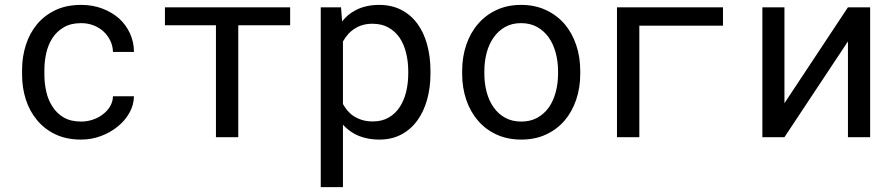

<svg xmlns="http://www.w3.org/2000/svg" viewBox="-20 -558 3641 781"><path d="M310.1 -63.5Q267.6 -63.5 239 -80.3Q210.4 -97.2 193.4 -124.5Q175.8 -151.4 168.2 -185.3Q160.6 -219.2 160.6 -253.9V-274.4Q160.6 -308.6 168.2 -342.3Q175.8 -376 193.4 -403.3Q210.9 -430.2 239.5 -447Q268.1 -463.9 310.1 -463.9Q337.4 -463.9 361.1 -454.6Q384.8 -445.3 401.9 -429.2Q418.9 -413.1 429 -391.8Q439 -370.6 439.5 -346.7H524.9Q524.9 -386.7 508.8 -421.9Q492.7 -457 464.4 -482.9Q435.5 -508.3 396.2 -523.2Q356.9 -538.1 310.1 -538.1Q250 -538.1 205.1 -516.6Q160.2 -495.1 130.4 -459Q100.1 -422.4 85 -374.5Q69.8 -326.7 69.8 -274.4V-253.9Q69.8 -201.2 85 -153.6Q100.1 -106 130.4 -69.8Q160.2 -33.2 205.1 -11.7Q250 9.8 310.1 9.8Q352.1 9.8 390.6 -4.6Q429.2 -19 459 -43.5Q488.8 -67.4 506.6 -99.4Q524.4 -131.3 524.9 -166.5H439.5Q439 -144.5 428 -125.7Q417 -106.9 398.9 -93.3Q380.9 -79.1 357.7 -71.3Q334.5 -63.5 310.1 -63.5Z M1160.2 -455.1V-528.3H650.9V-455.1H858.4V0H949.2V-455.1Z M1284.7 203.1H1375V-50.8Q1384.8 -40 1396 -31Q1407.2 -22 1419.9 -14.6Q1440.9 -2.9 1467 3.4Q1493.2 9.8 1523.4 9.8Q1573.2 9.8 1612.1 -10.7Q1650.9 -31.2 1677.2 -67.4Q1703.6 -103.5 1717.3 -152.6Q1731 -201.7 1731 -258.3V-268.6Q1731 -327.6 1717.3 -377.2Q1703.6 -426.8 1677.2 -462.4Q1650.9 -498 1611.8 -518.1Q1572.8 -538.1 1522 -538.1Q1493.2 -538.1 1468 -532Q1442.9 -525.9 1422.4 -514.2Q1407.7 -506.3 1395 -495.4Q1382.3 -484.4 1371.6 -470.7L1367.2 -528.3H1284.7ZM1640.6 -268.6V-258.3Q1640.6 -219.7 1632.1 -184.6Q1623.5 -149.4 1606 -122.6Q1588.4 -95.7 1561 -79.8Q1533.7 -64 1496.1 -64Q1472.7 -64 1453.4 -69.8Q1434.1 -75.7 1418.5 -85.9Q1404.8 -94.7 1394 -107.4Q1383.3 -120.1 1375 -134.8V-389.2Q1384.3 -405.8 1396.5 -419.4Q1408.7 -433.1 1424.3 -442.4Q1438.5 -451.7 1456.3 -456.5Q1474.1 -461.4 1495.1 -461.4Q1533.2 -461.4 1560.5 -445.8Q1587.9 -430.2 1606 -403.8Q1623.5 -377 1632.1 -342Q1640.6 -307.1 1640.6 -268.6Z M1859.9 -269V-258.3Q1859.9 -201.2 1876.5 -152.3Q1893.1 -103.5 1924.3 -67.4Q1955.1 -31.2 1999.8 -10.7Q2044.4 9.8 2100.6 9.8Q2156.2 9.8 2200.7 -10.7Q2245.1 -31.2 2276.4 -67.4Q2307.1 -103.5 2323.7 -152.3Q2340.3 -201.2 2340.3 -258.3V-269Q2340.3 -326.2 2323.7 -375.2Q2307.1 -424.3 2276.4 -460.4Q2245.1 -496.6 2200.4 -517.3Q2155.8 -538.1 2099.6 -538.1Q2043.9 -538.1 1999.5 -517.3Q1955.1 -496.6 1924.3 -460.4Q1893.1 -424.3 1876.5 -375.2Q1859.9 -326.2 1859.9 -269ZM1950.2 -258.3V-269Q1950.2 -307.6 1959.5 -343Q1968.8 -378.4 1987.8 -405.3Q2006.3 -432.1 2034.2 -448Q2062 -463.9 2099.6 -463.9Q2137.2 -463.9 2165.3 -448Q2193.4 -432.1 2212.4 -405.3Q2231 -378.4 2240.5 -343Q2250 -307.6 2250 -269V-258.3Q2250 -219.2 2240.7 -183.8Q2231.4 -148.4 2212.9 -121.6Q2193.8 -94.7 2165.8 -79.1Q2137.7 -63.5 2100.6 -63.5Q2063 -63.5 2034.7 -79.1Q2006.3 -94.7 1987.8 -121.6Q1968.8 -148.4 1959.5 -183.8Q1950.2 -219.2 1950.2 -258.3Z M2920.9 -453.6V-528.3H2489.7V0H2580.6V-453.6Z M3429.2 -528.3 3170.9 -138.2V-528.3H3081.1V0H3170.9L3429.2 -389.6V0H3519.5V-528.3Z"/></svg>

Font: Roboto Mono
Style: Regular
Weight: 400
Monospace: yes
Designer: Google
Version: Version 3.000